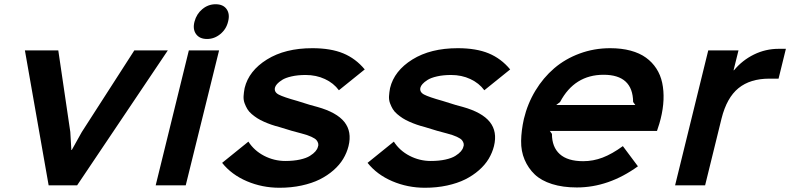

<svg xmlns="http://www.w3.org/2000/svg" viewBox="-20 -865 3687 896"><path d="M606.9 -629.9H763.2L339.8 0H207L96.2 -629.9H252L308.1 -249L313 -165H314.9L361.8 -249Z M1002.4 -629.9 846.7 0H706.5L861.3 -629.9ZM1044.4 -764.2Q1036.1 -729 1008.3 -706.1Q980.5 -683.1 946.3 -683.1Q911.1 -683.1 894.8 -706.1Q878.4 -729 887.7 -764.2Q897 -799.8 924.3 -822.5Q951.7 -845.2 986.3 -845.2Q1021.5 -845.2 1037.6 -822.3Q1053.7 -799.3 1044.4 -764.2Z M1606.4 -183.1Q1598.6 -151.9 1581.5 -123.5Q1564.5 -95.2 1536.4 -70.6Q1508.3 -45.9 1472.2 -27.8Q1436 -9.8 1387.7 0.7Q1339.4 11.2 1284.2 11.2Q1203.6 11.2 1132.1 -19.3Q1060.5 -49.8 1016.6 -105L1139.2 -204.1Q1166 -162.1 1212.6 -137.9Q1259.3 -113.8 1311.5 -113.8Q1350.1 -113.8 1379.9 -120.4Q1409.7 -127 1426.5 -137.7Q1443.4 -148.4 1452.1 -158.7Q1460.9 -168.9 1463.4 -179.2Q1466.8 -186.5 1465.1 -194.8Q1463.4 -203.1 1457.3 -210.7Q1451.2 -218.3 1433.3 -226.6Q1415.5 -234.9 1387.2 -242.2Q1347.2 -252 1284.2 -272Q1263.7 -277.3 1246.6 -283.2Q1229.5 -289.1 1211.9 -296.9Q1194.3 -304.7 1180.9 -313.2Q1167.5 -321.8 1154.5 -332.8Q1141.6 -343.8 1134.3 -356Q1127 -368.2 1121.3 -383.5Q1115.7 -398.9 1116.7 -416.3Q1117.7 -433.6 1121.6 -454.1Q1141.1 -534.7 1225.8 -587.4Q1310.5 -640.1 1437.5 -640.1Q1523.4 -640.1 1581.8 -616Q1640.1 -591.8 1682.1 -541L1561.5 -443.8Q1537.1 -477.1 1496.3 -496.1Q1455.6 -515.1 1406.2 -515.1Q1369.6 -515.1 1340.8 -508.5Q1312 -502 1296.4 -491.9Q1280.8 -481.9 1272.9 -472.9Q1265.1 -463.9 1263.2 -456.1Q1258.3 -435.5 1280.3 -423.8Q1302.2 -412.1 1367.2 -394Q1439.9 -370.6 1460.4 -366.2Q1551.3 -340.8 1587.2 -295.7Q1623 -250.5 1606.4 -183.1Z M2285.2 -183.1Q2277.3 -151.9 2260.3 -123.5Q2243.2 -95.2 2215.1 -70.6Q2187 -45.9 2150.9 -27.8Q2114.7 -9.8 2066.4 0.7Q2018.1 11.2 1962.9 11.2Q1882.3 11.2 1810.8 -19.3Q1739.3 -49.8 1695.3 -105L1817.9 -204.1Q1844.7 -162.1 1891.4 -137.9Q1938 -113.8 1990.2 -113.8Q2028.8 -113.8 2058.6 -120.4Q2088.4 -127 2105.2 -137.7Q2122.1 -148.4 2130.9 -158.7Q2139.6 -168.9 2142.1 -179.2Q2145.5 -186.5 2143.8 -194.8Q2142.1 -203.1 2136 -210.7Q2129.9 -218.3 2112.1 -226.6Q2094.2 -234.9 2065.9 -242.2Q2025.9 -252 1962.9 -272Q1942.4 -277.3 1925.3 -283.2Q1908.2 -289.1 1890.6 -296.9Q1873 -304.7 1859.6 -313.2Q1846.2 -321.8 1833.3 -332.8Q1820.3 -343.8 1813 -356Q1805.7 -368.2 1800 -383.5Q1794.4 -398.9 1795.4 -416.3Q1796.4 -433.6 1800.3 -454.1Q1819.8 -534.7 1904.5 -587.4Q1989.3 -640.1 2116.2 -640.1Q2202.1 -640.1 2260.5 -616Q2318.8 -591.8 2360.8 -541L2240.2 -443.8Q2215.8 -477.1 2175 -496.1Q2134.3 -515.1 2085 -515.1Q2048.3 -515.1 2019.5 -508.5Q1990.7 -502 1975.1 -491.9Q1959.5 -481.9 1951.7 -472.9Q1943.8 -463.9 1941.9 -456.1Q1937 -435.5 1959 -423.8Q1981 -412.1 2045.9 -394Q2118.7 -370.6 2139.2 -366.2Q2230 -340.8 2265.9 -295.7Q2301.8 -250.5 2285.2 -183.1Z M2575.7 -375H2944.8L2934.6 -389.2Q2933.1 -516.1 2796.9 -516.1Q2661.1 -516.1 2593.8 -389.2ZM3063 -310.1Q3059.6 -294.4 3045.9 -253.9H2545.9L2555.7 -240.2Q2555.7 -178.7 2592.3 -145.8Q2628.9 -112.8 2701.7 -112.8Q2748 -112.8 2792.2 -129.6Q2836.4 -146.5 2886.7 -183.1L2957 -88.9Q2820.3 9.8 2671.9 9.8Q2606.4 9.8 2556.2 -6.1Q2505.9 -22 2475.6 -50.8Q2445.3 -79.6 2428.2 -119.6Q2411.1 -159.7 2411.9 -207.5Q2412.6 -255.4 2424.8 -310.1Q2441.9 -381.3 2478.5 -441.9Q2515.1 -502.4 2566.4 -546.4Q2617.7 -590.3 2685.1 -615.2Q2752.4 -640.1 2827.6 -640.1Q2880.4 -640.1 2922.9 -628.7Q2965.3 -617.2 2994.6 -595.9Q3023.9 -574.7 3043.2 -544.9Q3062.5 -515.1 3070.3 -478.3Q3078.1 -441.4 3076.4 -399.2Q3074.7 -356.9 3063 -310.1Z M3647.5 -637.2 3613.3 -498H3570.3Q3481 -498 3426.3 -453.6Q3371.6 -409.2 3347.2 -312L3270.5 0H3130.4L3285.2 -629.9H3426.3L3403.3 -537.1H3405.3Q3444.3 -584 3498.5 -610.6Q3552.7 -637.2 3614.3 -637.2Z"/></svg>

Font: Sinkin Sans 600 SemiBold Italic
Style: Regular
Weight: 600
Italic angle: -112°
Designer: Keith Bates
Foundry: K-Type
Version: Sinkin Sans (version 1.0)  by Keith Bates   •   © 2014   www